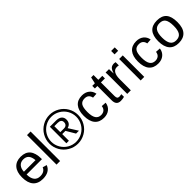

<svg xmlns="http://www.w3.org/2000/svg" viewBox="283 -2025 3335 3335"><g transform="rotate(-45 1951.0 -357.5)"><path d="M134 -246Q134 -155 171.5 -105.5Q209 -56 282 -56Q339 -56 373.5 -79Q408 -102 420 -137L497 -115Q450 10 282 10Q165 10 103.5 -60Q42 -130 42 -268Q42 -398 103.5 -468Q165 -538 278 -538Q511 -538 511 -257V-246ZM420 -313Q413 -396 378 -434.5Q343 -473 277 -473Q213 -473 175.5 -430.5Q138 -388 135 -313Z M623 0V-725H711V0Z M1499 -345Q1499 -251 1452 -168.5Q1405 -86 1322.5 -39Q1240 8 1146 8Q1050 8 967 -41Q884 -90 838.5 -171.5Q793 -253 793 -345Q793 -439 840.5 -521.5Q888 -604 970 -651Q1052 -698 1146 -698Q1241 -698 1323 -650.5Q1405 -603 1452 -521.5Q1499 -440 1499 -345ZM1454 -345Q1454 -428 1413 -498.5Q1372 -569 1300.5 -610.5Q1229 -652 1146 -652Q1064 -652 992.5 -610.5Q921 -569 880 -498Q839 -427 839 -345Q839 -263 880.5 -191.5Q922 -120 993 -79Q1064 -38 1146 -38Q1229 -38 1300.5 -79Q1372 -120 1413 -191.5Q1454 -263 1454 -345ZM1244 -141 1147 -305H1068V-141H1006V-547H1156Q1226 -547 1262.5 -516Q1299 -485 1299 -431Q1299 -381 1274 -351Q1249 -321 1207 -312L1315 -141ZM1237 -430Q1237 -464 1214 -481.5Q1191 -499 1151 -499H1068V-352H1157Q1196 -352 1216.5 -373Q1237 -394 1237 -430Z M1648 -267Q1648 -161 1681 -110.5Q1714 -60 1781 -60Q1828 -60 1859.5 -85Q1891 -110 1898 -163L1987 -157Q1977 -81 1922.5 -35.5Q1868 10 1784 10Q1673 10 1614.5 -60Q1556 -130 1556 -265Q1556 -398 1614.5 -468Q1673 -538 1783 -538Q1864 -538 1917.5 -496Q1971 -454 1984 -380L1894 -374Q1887 -417 1859 -443Q1831 -469 1780 -469Q1710 -469 1679 -422.5Q1648 -376 1648 -267Z M2284 -4Q2241 8 2196 8Q2090 8 2090 -112V-464H2029V-528H2093L2119 -646H2178V-528H2276V-464H2178V-131Q2178 -93 2190.5 -77.5Q2203 -62 2234 -62Q2251 -62 2284 -69Z M2360 0V-405Q2360 -461 2357 -528H2440Q2444 -438 2444 -420H2446Q2467 -488 2494.5 -513Q2522 -538 2571 -538Q2589 -538 2607 -533V-453Q2589 -458 2560 -458Q2505 -458 2476.5 -410.5Q2448 -363 2448 -275V0Z M2690 -641V-725H2778V-641ZM2690 0V-528H2778V0Z M2980 -267Q2980 -161 3013 -110.5Q3046 -60 3113 -60Q3160 -60 3191.5 -85Q3223 -110 3230 -163L3319 -157Q3309 -81 3254.5 -35.5Q3200 10 3116 10Q3005 10 2946.5 -60Q2888 -130 2888 -265Q2888 -398 2946.5 -468Q3005 -538 3115 -538Q3196 -538 3249.5 -496Q3303 -454 3316 -380L3226 -374Q3219 -417 3191 -443Q3163 -469 3112 -469Q3042 -469 3011 -422.5Q2980 -376 2980 -267Z M3859 -265Q3859 -126 3798 -58Q3737 10 3621 10Q3505 10 3446 -60.5Q3387 -131 3387 -265Q3387 -538 3624 -538Q3745 -538 3802 -471.5Q3859 -405 3859 -265ZM3767 -265Q3767 -374 3734.5 -423.5Q3702 -473 3625 -473Q3548 -473 3513.5 -422.5Q3479 -372 3479 -265Q3479 -160 3513 -107.5Q3547 -55 3620 -55Q3699 -55 3733 -106Q3767 -157 3767 -265Z"/></g></svg>

Font: TharLon
Style: Regular
Weight: 400
Designer: Sai Zin Di Di Zone
Foundry: Sai Zin Di Di Zone, Sun Tun
Version: Version 1.003 September 27 2012